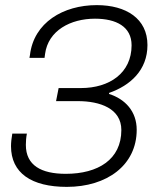

<svg xmlns="http://www.w3.org/2000/svg" viewBox="-20 -718 611 750"><path d="M241 12C398 12 514 -73 514 -211C514 -283 469 -331 406 -351V-355C489 -384 556 -444 556 -542C556 -645 473 -698 358 -698C227 -698 112 -630 97 -503L95 -492H154L156 -507C168 -599 256 -645 351 -645C434 -645 494 -614 494 -541C494 -433 408 -374 296 -374H209L199 -323H284C371 -323 454 -294 454 -210C454 -95 363 -39 237 -39C141 -39 81 -72 81 -152C81 -164 82 -181 85 -196H28C25 -178 23 -162 23 -147C23 -42 103 12 241 12Z"/></svg>

Font: Archivo ExtraLight
Style: Italic
Weight: 200
Italic angle: -10°
Designer: Hector Gatti
Foundry: Omnibus-Type
Version: Version 2.001